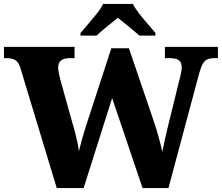

<svg xmlns="http://www.w3.org/2000/svg" viewBox="-23 -951 1122 971"><path d="M81 -604Q75 -625 65.5 -636.5Q56 -648 43 -652.5Q30 -657 10 -657H-3V-714H354V-657H331Q301 -657 286 -645.5Q271 -634 271 -609Q271 -601 274.5 -582Q278 -563 282 -548L343 -330Q350 -308 356.5 -282Q363 -256 368.5 -231.5Q374 -207 376 -186Q383 -216 391 -244Q399 -272 409 -305L540 -707H629L752 -346Q768 -299 780 -255.5Q792 -212 798 -183Q802 -206 809 -236.5Q816 -267 823.5 -300Q831 -333 839 -363L883 -542Q888 -559 892 -579Q896 -599 896 -610Q896 -636 881.5 -646.5Q867 -657 834 -657H811V-714H1079V-657H1060Q1041 -657 1027 -651.5Q1013 -646 1003 -629Q993 -612 984 -579L829 0H698L544 -455L400 0H264ZM384 -784Q400 -803 422.5 -829Q445 -855 466.5 -882Q488 -909 498 -931H649Q660 -909 681 -882Q702 -855 725 -829Q748 -803 763 -784V-771H682Q670 -782 650 -798.5Q630 -815 609 -832Q588 -849 573 -861Q558 -849 537 -832Q516 -815 496.5 -798.5Q477 -782 465 -771H384Z"/></svg>

Font: Noto Serif Kannada ExtraBold
Style: Regular
Weight: 800
Version: Version 2.003